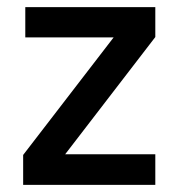

<svg xmlns="http://www.w3.org/2000/svg" viewBox="-20 -519 510 539"><path d="M51 -499V-414H299L45 -84V0H416V-86H163L416 -415V-499Z"/></svg>

Font: Maven Pro
Style: Medium
Weight: 500
Designer: Joe Prince
Foundry: Joe Prince
Version: Version 1.003